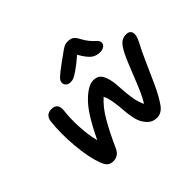

<svg xmlns="http://www.w3.org/2000/svg" viewBox="-167 -1123 1295 1295"><g transform="rotate(-45 480.5 -475.5)"><path d="M424.8 -662.1Q403.3 -662.1 390.9 -675Q378.4 -688 380.9 -707Q382.3 -720.7 400.1 -738.3Q418 -755.9 481 -801.8Q496.6 -812.5 516.8 -827.4Q537.1 -842.3 545.2 -848.1Q553.2 -854 564.9 -860.6Q576.7 -867.2 585.4 -869.1Q594.2 -871.1 606 -871.1Q632.8 -871.1 648.7 -859.9Q664.6 -848.6 678.2 -820.8Q692.9 -793 710.7 -771.5Q728.5 -750 740 -740.7Q751.5 -731.4 758.1 -720.2Q764.6 -709 762.2 -695.8Q759.3 -681.6 744.4 -672.9Q729.5 -664.1 710 -664.1Q672.9 -664.1 647 -683.8Q621.1 -703.6 586.9 -762.2Q532.7 -715.8 498.8 -692.9Q464.8 -669.9 452.6 -666Q440.4 -662.1 424.8 -662.1ZM669.9 -80.1Q642.1 -80.1 620.8 -91.8Q599.6 -103.5 578.1 -136.2Q562.5 -160.2 554.2 -202.1Q545.9 -244.1 543.7 -282.7Q541.5 -321.3 534.2 -365Q526.9 -408.7 513.2 -435.1Q460.9 -389.2 418 -315.4Q375 -241.7 324.2 -128.9Q301.8 -81.1 252.9 -81.1Q228 -81.1 211.7 -93.5Q195.3 -106 182.1 -142.1Q153.8 -216.8 142.8 -342.3Q131.8 -467.8 144 -570.8Q146.5 -594.7 161.4 -610.4Q176.3 -626 204.1 -626Q267.1 -626 257.8 -555.2Q250 -498 253.9 -411.6Q257.8 -325.2 275.9 -258.8Q319.3 -349.6 357.2 -409.7Q395 -469.7 435.1 -506.8Q495.6 -564 543.9 -564Q580.1 -564 599.4 -540.5Q618.7 -517.1 628.9 -463.9Q632.8 -441.4 635.7 -388.2Q638.7 -335 646.5 -289.6Q654.3 -244.1 671.9 -209Q700.7 -254.4 731.4 -330.3Q762.2 -406.2 790.5 -476.6Q818.8 -546.9 842.8 -582Q859.9 -606.9 877.4 -616.5Q895 -626 918.9 -626Q943.8 -626 953.6 -611.6Q963.4 -597.2 959.5 -574.7Q955.6 -552.2 940.9 -523.9Q917 -481.9 882.8 -403.6Q848.6 -325.2 814.2 -250.5Q779.8 -175.8 748 -129.9Q714.8 -80.1 669.9 -80.1Z"/></g></svg>

Font: Shantell Sans Irregular Bouncy
Style: Italic
Weight: 500
Italic angle: -11.31°
Designer: Stephen Nixon, Anya Danilova, Shantell Martin
Foundry: Arrow Type
Version: Version 1.006;[9816181b4]